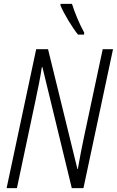

<svg xmlns="http://www.w3.org/2000/svg" viewBox="-20 -967 601 987"><path d="M381 -789H412L413 -799C388 -845 366 -897 350 -947H291V-939C309 -895 352 -825 381 -789ZM14 0H67L163 -453C174 -505 188 -571 195 -622H198L349 0H409L561 -714H508L411 -259C402 -218 390 -154 380 -98H378L227 -714H166Z"/></svg>

Font: Noto Sans Condensed Light
Style: Italic
Weight: 300
Width: 3
Italic angle: -12°
Designer: Monotype Design Team
Foundry: Monotype Imaging Inc.
Version: Version 2.013